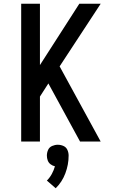

<svg xmlns="http://www.w3.org/2000/svg" viewBox="-20 -755 616 1024"><path d="M93 0H193V-240L238 -310L407 0H517L298 -401L517 -735H403L193 -408V-735H93ZM277 249Q311 216 328.5 169.5Q346 123 346 75Q346 59 339.5 44.5Q333 30 318.5 23.5Q304 17 288 17Q273 17 258 23.5Q243 30 236.5 44.5Q230 59 230 75Q230 88 234.5 100.5Q239 113 249.5 121Q260 129 273 132Q267 153 256.5 172.5Q246 192 230 208Z"/></svg>

Font: Iosevka Sparkle Medium
Style: Regular
Weight: 500
Designer: Belleve Invis
Foundry: Belleve Invis
Version: Version 4.5.0; ttfautohint (v1.8.3)